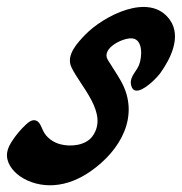

<svg xmlns="http://www.w3.org/2000/svg" viewBox="-117 -538 531 561"><path d="M326.6 -298C338 -308.3 347.6 -319.1 351.9 -325.1C381.8 -367 413.7 -431.3 379.5 -479.7C320.4 -563.5 183.9 -490.2 132.2 -436.7C110 -413.7 75.1 -377.2 91.4 -342.2C117.4 -286 201.8 -206.8 153.1 -139.8C133.1 -112.4 88.7 -108.4 58.4 -116.7C37.5 -122.4 18.5 -136.2 9.1 -155.7C3.3 -167.7 -0.9 -183.5 -13.9 -186.4C-23.6 -188.5 -32.8 -181.8 -40.1 -175.1C-56.1 -160.4 -70.2 -143.6 -82 -125.4C-88.6 -115.1 -94.5 -104 -96.2 -91.8C-100 -64.8 -81.6 -39.2 -59.3 -23.5C-30.7 -3.4 5.3 5.3 40.1 3C79.3 0.5 116.1 -15.4 148 -37.7C234.8 -98.1 293.3 -199.3 236.6 -300.9C224.6 -322.3 210.4 -342.4 197.8 -363.4C177.9 -396.6 243.1 -429.2 270.3 -425.7C301.4 -421.7 298.4 -371 289.2 -348C282 -330.1 262.6 -314 265.4 -293.2C270.4 -257.3 302.4 -276.3 326.6 -298Z"/></svg>

Font: Ambarawa
Style: Script
Weight: 500
Foundry: Ekosamp
Version: Version 1.001;